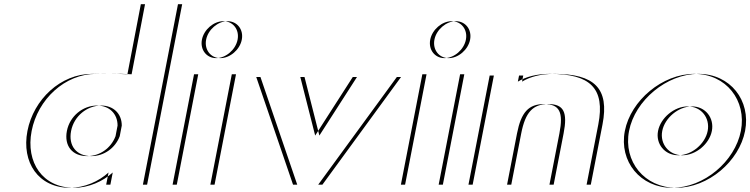

<svg xmlns="http://www.w3.org/2000/svg" viewBox="-20 -880 3576 915"><path d="M318.8 -256C332.6 -327 395.3 -377 462.3 -377C520 -377 560.4 -338.7 560.3 -281.6L550.6 -230.9C529.2 -174.3 475.9 -136 415.4 -136C343.4 -136 305.2 -186 318.8 -256ZM681 0H506L517.3 -58C471.1 -16 403.1 15 333.1 15C183.1 15 101.6 -106 130.8 -256C159.9 -406 288.6 -528 438.6 -528C468.8 -528 539.1 -530.5 607.2 -526L671.2 -860H848.2ZM298.8 -256C285.2 -186 323.4 -136 395.4 -136C455.9 -136 509.2 -174.3 530.6 -230.9L540.3 -281.6C540.4 -338.7 500 -377 442.3 -377C375.3 -377 312.6 -327 298.8 -256ZM661 0 828.2 -860H651.2L587.2 -526C519.1 -530.5 448.8 -528 418.6 -528C268.6 -528 139.9 -406 110.8 -256C81.6 -106 163.1 15 313.1 15C383.1 15 451.1 -16 497.3 -58L486 0Z M962.3 -691C971.6 -739 1018.4 -779 1064.4 -779C1110.4 -779 1141.6 -739 1132.3 -691C1123 -643 1076.2 -603 1030.2 -603C984.2 -603 953 -643 962.3 -691ZM822.5 0 924.7 -526H1104.7L1002.5 0ZM942.3 -691C933 -643 964.2 -603 1010.2 -603C1056.2 -603 1103 -643 1112.3 -691C1121.6 -739 1090.4 -779 1044.4 -779C998.4 -779 951.6 -739 942.3 -691ZM802.5 0H982.5L1084.7 -526H904.7Z M1431.2 -513 1502 -234 1681.2 -513H1891.2L1516.5 0H1396.5L1221.2 -513ZM1411.2 -513H1201.2L1376.5 0H1496.5L1871.2 -513H1661.2L1482 -234Z M2050.3 -691C2059.6 -739 2106.4 -779 2152.4 -779C2198.4 -779 2229.6 -739 2220.3 -691C2211 -643 2164.2 -603 2118.2 -603C2072.2 -603 2041 -643 2050.3 -691ZM1910.5 0 2012.7 -526H2192.7L2090.5 0ZM2030.3 -691C2021 -643 2052.2 -603 2098.2 -603C2144.2 -603 2191 -643 2200.3 -691C2209.6 -739 2178.4 -779 2132.4 -779C2086.4 -779 2039.6 -739 2030.3 -691ZM1890.5 0H2070.5L2172.7 -526H1992.7Z M2416.5 0H2232.5L2333.6 -520H2473.6L2467.9 -491C2506.4 -514 2556.1 -528 2621.1 -528C2813.1 -528 2884.7 -459 2851.3 -287L2795.5 0H2618.5L2665.9 -244C2685.6 -345 2667.1 -384 2593.1 -384C2519.1 -384 2483.6 -345 2463.9 -244ZM2396.5 0 2443.9 -244C2463.6 -345 2499.1 -384 2573.1 -384C2647.1 -384 2665.6 -345 2645.9 -244L2598.5 0H2775.5L2831.3 -287C2864.7 -459 2793.1 -528 2601.1 -528C2536.1 -528 2486.4 -514 2447.9 -491L2453.6 -520H2313.6L2212.5 0Z M3136 -256C3148 -317.8 3212.9 -372.9 3277.5 -372.9C3342.1 -372.9 3384.5 -317.8 3372.5 -256C3360.5 -194.3 3296.8 -140.1 3232.2 -140.1C3167.6 -140.1 3124 -194.3 3136 -256ZM2977.8 -256C3005.9 -401 3156.6 -528 3308.6 -528C3460.6 -528 3558.9 -401 3530.8 -256C3502.6 -111 3355.1 15 3203.1 15C3051.1 15 2949.6 -111 2977.8 -256ZM3116 -256C3104 -194.3 3147.6 -140.1 3212.2 -140.1C3276.8 -140.1 3340.5 -194.3 3352.5 -256C3364.5 -317.8 3322.1 -372.9 3257.5 -372.9C3192.9 -372.9 3128 -317.8 3116 -256ZM2957.8 -256C2929.6 -111 3031.1 15 3183.1 15C3335.1 15 3482.6 -111 3510.8 -256C3538.9 -401 3440.6 -528 3288.6 -528C3136.6 -528 2985.9 -401 2957.8 -256Z"/></svg>

Font: Hussar Plate
Style: Obl
Weight: 700
Foundry: Cannot Into Space Fonts
Version: Version 0.798247